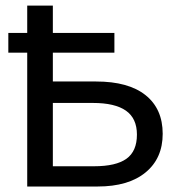

<svg xmlns="http://www.w3.org/2000/svg" viewBox="-20 -679 640 699"><path d="M172.4 -382.3H329.6Q447.8 -382.3 510 -332.5Q572.3 -282.7 572.3 -191.9Q572.3 -102.5 510 -51.3Q447.8 0 335.4 0H79.1V-487.3H10.3V-559.1H79.1V-658.7H172.4V-559.1H396.5V-487.3H172.4ZM478.5 -189Q478.5 -248 438.5 -276.1Q398.4 -304.2 318.4 -304.2H172.4V-73.7H322.3Q402.3 -73.7 440.4 -101.1Q478.5 -128.4 478.5 -189Z"/></svg>

Font: Courier New
Style: Regular
Weight: 400
Designer: Steve Matteson
Foundry: Ascender Corporation
Version: Version 2.00.3